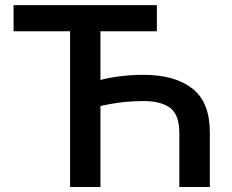

<svg xmlns="http://www.w3.org/2000/svg" viewBox="-20 -748 927 768"><path d="M34.2 -623V-727.5H607.4V-623ZM819.3 0H697.3V-215.8Q697.3 -288.6 660.9 -316.2Q624.5 -343.8 553.7 -343.8Q519 -343.8 484.4 -340.6Q449.7 -337.4 418.2 -331.5Q386.7 -325.7 361.8 -318.4V-422.4Q380.4 -428.2 401.9 -433.1Q423.3 -438 448 -441.4Q472.7 -444.8 499 -446.8Q525.4 -448.7 553.7 -448.7Q679.2 -448.7 749.3 -394Q819.3 -339.4 819.3 -219.2ZM381.8 0H260.3V-727.5H381.8Z"/></svg>

Font: Inter Cardless Tabular Medium
Style: Regular
Weight: 500
Designer: Rasmus Andersson
Foundry: rsms
Version: Version 4.000;git-4fc901f